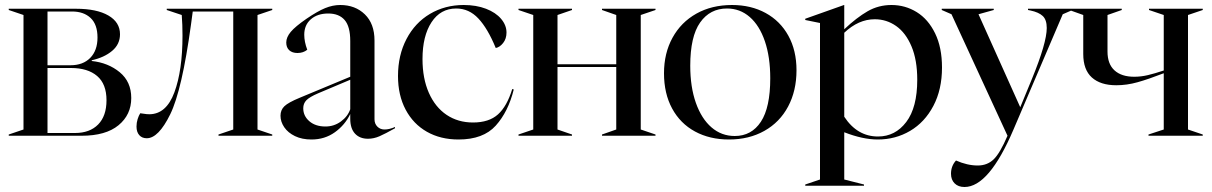

<svg xmlns="http://www.w3.org/2000/svg" viewBox="-20 -543 4846 768"><path d="M15 -5 74 -25V-483L15 -503V-508H284Q367 -508 413.5 -481Q460 -454 460 -406Q460 -366 428.5 -339.5Q397 -313 347 -302V-299Q413 -292 459 -254Q505 -216 505 -151Q505 -84 454 -42Q403 0 306 0H15ZM280 -11Q339 -11 372.5 -45Q406 -79 406 -142Q406 -207 368.5 -239Q331 -271 264 -271H170V-11ZM262 -282Q312 -282 341 -311.5Q370 -341 370 -393Q370 -445 342.5 -471Q315 -497 268 -497H170V-282Z M526 -37Q526 -52 530.5 -66.5Q535 -81 541 -90Q544 -90 555.5 -88Q567 -86 577 -86Q645 -86 677.5 -173.5Q710 -261 710 -401Q710 -444 707 -483L647 -503V-508H1069V-503L1010 -483V-25L1069 -5V0H854V-5L913 -25V-497H751L744 -445Q708 -182 661 -86Q614 10 567 10Q548 10 537 -2.5Q526 -15 526 -37Z M1102 -80Q1102 -103 1117.5 -118Q1133 -133 1179 -152L1381 -236V-379Q1381 -437 1358.5 -463Q1336 -489 1293 -489Q1250 -489 1223.5 -466Q1197 -443 1197 -404Q1197 -376 1209 -344Q1193 -331 1170 -331Q1149 -331 1137 -342Q1125 -353 1125 -373Q1125 -394 1143 -415.5Q1161 -437 1206 -468Q1250 -498 1280.5 -510.5Q1311 -523 1341 -523Q1401 -523 1439.5 -485.5Q1478 -448 1478 -381V-66Q1478 -48 1489.5 -36.5Q1501 -25 1518 -25Q1537 -25 1560 -35V-30Q1521 -8 1498 2Q1475 12 1452 12Q1419 12 1400 -8.5Q1381 -29 1381 -68V-87Q1360 -43 1319.5 -14Q1279 15 1226 15Q1188 15 1160 1.5Q1132 -12 1117 -34Q1102 -56 1102 -80ZM1282 -37Q1316 -37 1343.5 -57Q1371 -77 1381 -106V-224L1253 -170Q1218 -155 1205.5 -142Q1193 -129 1193 -110Q1193 -79 1217.5 -58Q1242 -37 1282 -37Z M1572 -239Q1572 -322 1606 -387Q1640 -452 1700 -487.5Q1760 -523 1835 -523Q1885 -523 1924 -508Q1963 -493 1984.5 -467.5Q2006 -442 2006 -413Q2006 -388 1992.5 -371Q1979 -354 1963 -351Q1931 -429 1893.5 -469Q1856 -509 1805 -509Q1742 -509 1706 -454Q1670 -399 1670 -307Q1670 -229 1695.5 -171.5Q1721 -114 1766.5 -83.5Q1812 -53 1872 -53Q1936 -53 1972 -85.5Q2008 -118 2029 -187L2035 -185Q2013 -96 1963 -40.5Q1913 15 1814 15Q1742 15 1687.5 -16Q1633 -47 1602.5 -104.5Q1572 -162 1572 -239Z M2054 -5 2113 -25V-483L2054 -503V-508H2268V-503L2210 -483V-286H2445V-483L2388 -503V-508H2602V-503L2543 -483V-25L2602 -5V0H2388V-5L2445 -25V-275H2210V-25L2268 -5V0H2054Z M2636 -250Q2636 -330 2670 -392Q2704 -454 2765.5 -488.5Q2827 -523 2908 -523Q2984 -523 3042.5 -491Q3101 -459 3133.5 -400Q3166 -341 3166 -262Q3166 -180 3132.5 -117Q3099 -54 3037.5 -19.5Q2976 15 2896 15Q2819 15 2760 -17Q2701 -49 2668.5 -109Q2636 -169 2636 -250ZM2919 1Q2986 1 3023.5 -56Q3061 -113 3061 -230Q3061 -315 3039.5 -378Q3018 -441 2979 -475Q2940 -509 2888 -509Q2820 -509 2780.5 -453Q2741 -397 2741 -280Q2741 -195 2763.5 -131.5Q2786 -68 2826 -33.5Q2866 1 2919 1Z M3201 195 3260 175V-451L3201 -463V-468L3356 -523H3357V-426Q3407 -473 3450.5 -498Q3494 -523 3546 -523Q3601 -523 3647 -494.5Q3693 -466 3720.5 -409.5Q3748 -353 3748 -273Q3748 -185 3713.5 -119.5Q3679 -54 3620.5 -19.5Q3562 15 3491 15Q3431 15 3357 -14V175L3436 195V200H3201ZM3492 3Q3561 3 3605 -55Q3649 -113 3649 -224Q3649 -303 3626 -357.5Q3603 -412 3564.5 -439Q3526 -466 3479 -466Q3414 -466 3357 -412V-76Q3409 3 3492 3Z M3784 152Q3784 121 3804 99Q3849 119 3891 119Q3929 119 3954.5 94.5Q3980 70 4010 0L3786 -486L3747 -503V-508H3955V-503L3894 -486L4061 -114L4108 -228Q4167 -372 4167 -431Q4167 -464 4151 -479Q4135 -494 4102 -501L4092 -503V-508H4270V-503L4231 -486L4034 -25Q3936 205 3838 205Q3813 205 3798.5 190.5Q3784 176 3784 152Z M4574 -5 4635 -25V-250Q4573 -226 4530 -214Q4487 -202 4445 -202Q4382 -202 4347.5 -233Q4313 -264 4313 -327V-483L4257 -503V-508H4467V-503L4410 -483V-337Q4410 -287 4438 -261.5Q4466 -236 4517 -236Q4544 -236 4571.5 -242.5Q4599 -249 4635 -261V-483L4576 -503V-508H4791V-503L4732 -483V-25L4791 -5V0H4574Z"/></svg>

Font: Nyght Serif
Style: Regular
Weight: 400
Designer: Maksym Kobuzan
Version: Version 0.410;July 4, 2025;FontCreator 15.0.0.2958 64-bit